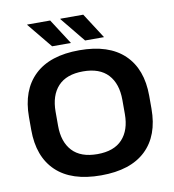

<svg xmlns="http://www.w3.org/2000/svg" viewBox="-92 -917 921 1015"><g transform="rotate(-10 369.0 -409.5)"><path d="M369.5 16.5Q211 16.5 128.8 -61.8Q46.5 -140 46.5 -284.5V-353.5Q46.5 -497.5 129 -576.2Q211.5 -655 369.5 -655Q527.5 -655 609.8 -576.2Q692 -497.5 692 -353.5V-284.5Q692 -140 609.8 -61.8Q527.5 16.5 369.5 16.5ZM369.5 -97.5Q458.5 -97.5 503.5 -146Q548.5 -194.5 548.5 -281V-356.5Q548.5 -444 503.5 -492.8Q458.5 -541.5 369.5 -541.5Q280 -541.5 235 -492.8Q190 -444 190 -356.5V-281Q190 -194.5 235 -146Q280 -97.5 369.5 -97.5ZM245.5 -836.5 332.5 -701.5V-700.5H232L122 -834.5V-836.5ZM423 -836.5 510 -701.5V-700.5H409L300 -834V-836.5Z"/></g></svg>

Font: AnekLatin_SemiExpandedSemiBold
Style: Regular
Weight: 600
Width: 6
Designer: Yesha Goshar
Foundry: Ek Type
Version: Version 1.003